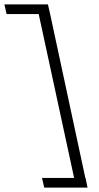

<svg xmlns="http://www.w3.org/2000/svg" viewBox="-84 -731 448 873"><path d="M305 78 314 122H117L107 78H253L92 -667H-54L-64 -711H134L144 -667L304 78Z"/></svg>

Font: EauTest Semilight
Style: Italic
Weight: 300
Italic angle: -12°
Designer: Christian Thalmann (Catharsis Fonts)
Version: Version 0.001;PS 000.001;hotconv 1.0.88;makeotf.lib2.5.64775